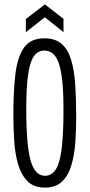

<svg xmlns="http://www.w3.org/2000/svg" viewBox="-20 -846 410 877"><path d="M185 11Q135 11 106 -18Q77 -47 63 -94.5Q49 -142 45 -201Q41 -260 41 -321Q41 -431 50.5 -509Q60 -587 90 -629Q120 -671 183 -671Q232 -671 261 -646Q290 -621 304.5 -574Q319 -527 323.5 -461Q328 -395 328 -312Q328 -253 324 -195.5Q320 -138 306 -91Q292 -44 263 -16.5Q234 11 185 11ZM185 -43Q216 -43 234.5 -71.5Q253 -100 261.5 -166Q270 -232 270 -346Q270 -445 261 -504Q252 -563 232.5 -589Q213 -615 182 -615Q154 -615 136 -591Q118 -567 109 -509.5Q100 -452 100 -350Q100 -264 105 -205Q110 -146 120.5 -110.5Q131 -75 147.5 -59Q164 -43 185 -43ZM98 -699V-759L185 -826L270 -760V-699L185 -767Z"/></svg>

Font: Bricolage Grotesque 72pt Condensed ExtraLight
Style: Regular
Weight: 250
Width: 3
Designer: Mathieu Triay
Foundry: Atelier Triay
Version: Version 1.001;gftools[0.9.33.dev8+g029e19f]